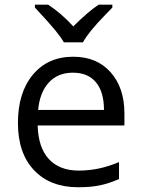

<svg xmlns="http://www.w3.org/2000/svg" viewBox="-20 -786 601 816"><path d="M312 9.8Q193.4 9.8 124.8 -62.5Q56.2 -134.8 56.2 -263.2Q56.2 -392.6 119.9 -468.8Q183.6 -544.9 291 -544.9Q391.6 -544.9 450.2 -478.8Q508.8 -412.6 508.8 -304.2V-252.9H140.1Q142.6 -158.7 187.7 -109.9Q232.9 -61 314.9 -61Q401.4 -61 485.8 -97.2V-24.9Q442.9 -6.3 404.5 1.7Q366.2 9.8 312 9.8ZM290 -477.1Q225.6 -477.1 187.3 -435.1Q148.9 -393.1 142.1 -318.8H421.9Q421.9 -395.5 387.7 -436.3Q353.5 -477.1 290 -477.1ZM128.4 -766.1H184.6Q240.2 -730 291.5 -673.8Q355 -737.3 399.4 -766.1H457.5V-753.9L425.3 -720.7Q355 -648.4 332.5 -606H251.5Q240.2 -626 215.3 -656.7Q190.4 -687.5 128.4 -753.9Z"/></svg>

Font: HunimalSansv1.5
Style: Regular
Weight: 400
Foundry: Ascender Corporation
Version: Version 1.10